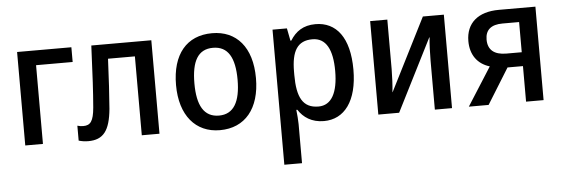

<svg xmlns="http://www.w3.org/2000/svg" viewBox="-50 -706 3241 1103"><g transform="rotate(-5 1570.5 -154.5)"><path d="M76 0H178V-454H389V-539H76Z M439 7C526 7 564 -42 576 -167C583 -253 587 -329 593 -455H748V0H850V-539H504C496 -358 492 -278 484 -183C477 -104 459 -82 418 -82C407 -82 398 -83 384 -87V-1C401 4 419 7 439 7Z M1198 10C1344 10 1430 -95 1430 -270C1430 -449 1341 -549 1201 -549C1054 -549 969 -447 969 -270C969 -95 1058 10 1198 10ZM1200 -74C1113 -74 1075 -144 1075 -270C1075 -398 1112 -465 1199 -465C1285 -465 1324 -398 1324 -270C1324 -143 1285 -74 1200 -74Z M1549 240H1651V15C1651 -8 1648 -41 1645 -68H1651C1680 -23 1727 10 1798 10C1916 10 1992 -89 1992 -270C1992 -455 1917 -549 1797 -549C1726 -549 1682 -517 1651 -467H1646L1632 -539H1549ZM1774 -76C1683 -76 1651 -141 1651 -268V-287C1651 -407 1686 -464 1772 -464C1851 -464 1887 -394 1887 -271C1887 -148 1850 -76 1774 -76Z M2112 0H2232L2442 -416H2444C2440 -382 2438 -323 2438 -282V0H2537V-539H2416L2205 -121H2204C2208 -156 2211 -216 2211 -253V-539H2112Z M2634 0H2748L2875 -205H2964V0H3065V-539H2854C2734 -539 2664 -479 2664 -375C2664 -296 2704 -241 2774 -220ZM2875 -285C2805 -285 2769 -316 2769 -375C2769 -431 2803 -459 2868 -459H2964V-285Z"/></g></svg>

Font: Noto Sans SemiCondensed Medium
Style: Regular
Weight: 500
Width: 4
Designer: Monotype Design Team
Foundry: Monotype Imaging Inc.
Version: Version 2.013